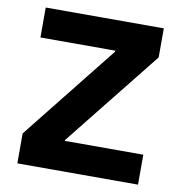

<svg xmlns="http://www.w3.org/2000/svg" viewBox="-80 -782 815 857"><g transform="rotate(10 328.0 -353.5)"><path d="M54.7 -135.7H243.2H601.6V0H54.7ZM401.4 -571.3 397.9 -559.6V-577.1L593.8 -575.2L243.2 -135.7L246.1 -151.4V-133.8L54.7 -135.7ZM58.6 -707H593.8V-575.2L401.4 -571.3H58.6Z"/></g></svg>

Font: Wanted Sans Std Variable
Style: Regular
Weight: 400
Designer: Original Design by Kil Hyung-jin and Kang Hanbin, Wanted Lab, Inc;
Foundry: Wanted Lab, Inc.
Version: Version 1.003;Glyphs 3.2 (3227)